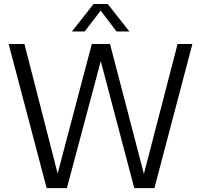

<svg xmlns="http://www.w3.org/2000/svg" viewBox="-20 -966 1032 986"><path d="M892 -740H968L773 0H669.5L497.5 -652L323.5 0H219.5L24.5 -740H105.5L276 -75L451.5 -740H545L719 -73ZM644.5 -804.5H578.5L497 -911.5L415 -804.5H349.5L460.5 -945.5H533Z"/></svg>

Font: Encode Sans Semi Condensed
Style: Regular
Weight: 400
Width: 4
Designer: Multiple Designers
Foundry: Impallari Type
Version: Version 2.000